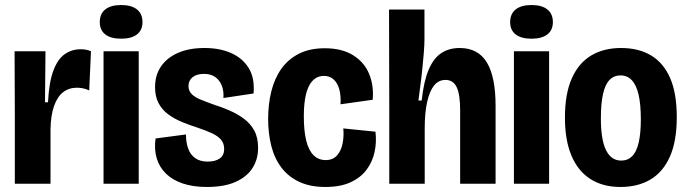

<svg xmlns="http://www.w3.org/2000/svg" viewBox="-20 -731 2737 764"><path d="M39 0V-280L38 -527H161L159 -324H171Q175 -403 192 -449Q209 -495 237 -515Q265 -535 301 -535Q311 -535 321 -533.5Q331 -532 342 -527L335 -371Q323 -377 310 -379.5Q297 -382 286 -382Q254 -382 231 -364Q208 -346 195 -309Q182 -272 181 -217V0Z M392 0V-527H532V0ZM462 -577Q421 -577 399 -594Q377 -611 377 -643Q377 -676 399 -693.5Q421 -711 462 -711Q503 -711 525 -693.5Q547 -676 547 -643Q547 -611 525 -594Q503 -577 462 -577Z M803 13Q748 13 707 -1Q666 -15 640 -40.5Q614 -66 603.5 -101.5Q593 -137 599 -180L720 -196Q720 -165 728.5 -140.5Q737 -116 756.5 -102Q776 -88 806 -88Q837 -88 854.5 -100.5Q872 -113 872 -138Q872 -160 860 -174.5Q848 -189 825 -200Q802 -211 769 -222Q735 -233 704.5 -245.5Q674 -258 649.5 -276Q625 -294 611 -320.5Q597 -347 597 -384Q597 -432 620.5 -466.5Q644 -501 688 -520.5Q732 -540 794 -540Q854 -540 899.5 -520Q945 -500 969.5 -460.5Q994 -421 989 -359L869 -341Q871 -369 862.5 -390.5Q854 -412 836.5 -424.5Q819 -437 792 -437Q762 -437 746 -423.5Q730 -410 730 -389Q730 -370 742 -357.5Q754 -345 776.5 -335.5Q799 -326 830 -315Q862 -305 893 -291.5Q924 -278 950 -259Q976 -240 991.5 -212Q1007 -184 1007 -142Q1007 -97 984.5 -62Q962 -27 917 -7Q872 13 803 13Z M1275 13Q1214 13 1170.5 -7.5Q1127 -28 1099.5 -64.5Q1072 -101 1059.5 -150.5Q1047 -200 1047 -258Q1047 -316 1059.5 -367Q1072 -418 1099 -456.5Q1126 -495 1169 -517Q1212 -539 1272 -539Q1341 -539 1385.5 -511Q1430 -483 1449 -436.5Q1468 -390 1463 -334L1335 -316Q1337 -351 1330 -376Q1323 -401 1307.5 -415Q1292 -429 1269 -429Q1249 -429 1234 -418.5Q1219 -408 1209 -388Q1199 -368 1194 -338Q1189 -308 1189 -268Q1189 -210 1198.5 -171.5Q1208 -133 1227.5 -113.5Q1247 -94 1276 -94Q1305 -94 1321.5 -113Q1338 -132 1343.5 -161.5Q1349 -191 1346 -220L1474 -207Q1479 -165 1470.5 -126Q1462 -87 1438.5 -55.5Q1415 -24 1374.5 -5.5Q1334 13 1275 13Z M1529 0V-295L1528 -693H1669V-574Q1669 -553 1666.5 -522Q1664 -491 1660.5 -456.5Q1657 -422 1652.5 -389.5Q1648 -357 1645 -331H1658Q1666 -406 1685 -452Q1704 -498 1735 -519Q1766 -540 1809 -540Q1882 -540 1917 -483Q1952 -426 1952 -309V0H1811V-292Q1811 -356 1797 -384.5Q1783 -413 1753 -413Q1725 -413 1707 -390.5Q1689 -368 1679.5 -324.5Q1670 -281 1670 -220V0Z M2025 0V-527H2165V0ZM2095 -577Q2054 -577 2032 -594Q2010 -611 2010 -643Q2010 -676 2032 -693.5Q2054 -711 2095 -711Q2136 -711 2158 -693.5Q2180 -676 2180 -643Q2180 -611 2158 -594Q2136 -577 2095 -577Z M2449 13Q2379 13 2329.5 -18.5Q2280 -50 2254 -111.5Q2228 -173 2228 -263Q2228 -358 2255.5 -419.5Q2283 -481 2333 -510.5Q2383 -540 2451 -540Q2522 -540 2571.5 -510Q2621 -480 2647 -419.5Q2673 -359 2673 -265Q2673 -169 2645.5 -107.5Q2618 -46 2568 -16.5Q2518 13 2449 13ZM2452 -92Q2478 -92 2495.5 -109.5Q2513 -127 2521.5 -164Q2530 -201 2530 -256Q2530 -316 2521 -354.5Q2512 -393 2494 -412Q2476 -431 2449 -431Q2423 -431 2405.5 -413Q2388 -395 2379.5 -357Q2371 -319 2371 -260Q2371 -175 2391.5 -133.5Q2412 -92 2452 -92Z"/></svg>

Font: Bricolage Grotesque 72pt SemiCondensed
Style: Bold
Weight: 700
Width: 4
Designer: Mathieu Triay
Foundry: Atelier Triay
Version: Version 1.001;gftools[0.9.33.dev8+g029e19f]